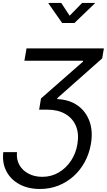

<svg xmlns="http://www.w3.org/2000/svg" viewBox="-20 -1052 716 1287"><path d="M2 -32.2H93.8Q88.9 16.6 110.1 54Q131.3 91.3 171.6 112.3Q211.9 133.3 263.7 133.3Q324.2 133.3 373.8 104Q423.3 74.7 456.1 25.1Q488.8 -24.4 499 -86.4Q510.7 -157.2 488.5 -208.7Q466.3 -260.3 417 -288.6Q367.7 -316.9 296.9 -316.9H242.2L254.9 -392.1L536.6 -639.2V-645H143.6L157.7 -727.5H676.3L665 -660.6L364.7 -394.5L363.8 -387.7Q444.8 -384.3 500.2 -345Q555.7 -305.7 579.8 -239.3Q604 -172.9 589.4 -87.4Q578.1 -21.5 548.1 33.7Q518.1 88.9 472.7 129.6Q427.2 170.4 370.1 192.6Q313 214.8 247.6 214.8Q169.4 214.8 111.1 183.6Q52.7 152.3 23.2 96.7Q-6.3 41 2 -32.2ZM390.6 -1032.2 446.8 -946.8 530.3 -1032.2H616.7L615.7 -1029.3L479 -897.9H396.5L304.7 -1029.3L305.2 -1032.2Z"/></svg>

Font: Inter 20pt
Style: Italic
Weight: 400
Italic angle: -9.3988°
Version: Version 4.001;git-66647c0bb